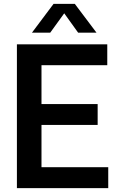

<svg xmlns="http://www.w3.org/2000/svg" viewBox="-20 -968 607 988"><path d="M193.5 -107.5H537V0H67V-740H532V-632.5H193.5V-432.5H482.5V-325H193.5ZM476.5 -800H382L310.5 -899.5L238.5 -800H144.5L255.5 -948H365Z"/></svg>

Font: Encode Sans Semi Condensed SmBd
Style: Regular
Weight: 600
Width: 4
Designer: Multiple Designers
Foundry: Impallari Type
Version: Version 2.000